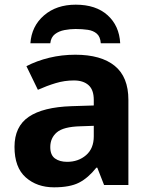

<svg xmlns="http://www.w3.org/2000/svg" viewBox="-20 -791 644 821"><path d="M302 -557Q412 -557 470.5 -509.5Q529 -462 529 -364V0H425L396 -74H392Q357 -30 318 -10Q279 10 211 10Q138 10 90 -32.5Q42 -75 42 -163Q42 -250 103 -291.5Q164 -333 286 -337L381 -340V-364Q381 -407 358.5 -427Q336 -447 296 -447Q256 -447 218 -435.5Q180 -424 142 -407L93 -508Q137 -531 190.5 -544Q244 -557 302 -557ZM323 -251Q251 -249 223 -225Q195 -201 195 -162Q195 -128 215 -113.5Q235 -99 267 -99Q315 -99 348 -127.5Q381 -156 381 -208V-253ZM304 -771Q390 -771 440 -726Q490 -681 494 -606H411Q409 -634 394 -647Q379 -660 355.5 -663.5Q332 -667 303 -667Q280 -667 256 -662.5Q232 -658 215 -645Q198 -632 195 -606H110Q115 -679 168 -725Q221 -771 304 -771Z"/></svg>

Font: RS Noto Sans
Style: Bold
Weight: 700
Designer: Monotype Design Team
Foundry: Monotype Imaging Inc.
Version: Version 3.10